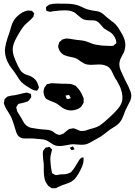

<svg xmlns="http://www.w3.org/2000/svg" viewBox="-20 -751 743 1057"><path d="M685 -173Q679 -162 669 -140Q666 -133 659 -113Q652 -93 641 -80Q632 -67 617 -57.5Q602 -48 599 -46Q596 -44 591.5 -41.5Q587 -39 582 -35L563 -20Q545 -6 536 0Q523 8 497 22Q470 38 458 42Q446 46 430 46L409 45Q393 43 385 43Q369 43 347 48Q342 49 330 51Q318 53 308 53Q297 53 285 50Q273 46 258 35Q255 33 245.5 27Q236 21 227 19Q218 16 204.5 15Q191 14 187 14Q181 13 171 12Q161 11 147 11Q141 11 131.5 11.5Q122 12 109 11L98 9Q95 8 91.5 5.5Q88 3 87 2Q86 1 84 0Q82 -1 81 -3Q71 -13 65 -38Q61 -48 58 -61Q47 -95 41 -107Q37 -115 33 -121.5Q29 -128 26 -133Q10 -156 4 -173Q1 -182 1 -184Q1 -185 4 -197Q4 -203 5 -205Q6 -207 8.5 -208.5Q11 -210 12 -211Q20 -219 20 -219L31 -222Q41 -225 62 -227L89 -233Q111 -239 115 -239Q123 -241 129 -241Q132 -241 142 -236Q148 -236 150 -234Q151 -233 151 -226L152 -217Q152 -215 149 -211.5Q146 -208 145 -206L140 -199Q132 -191 117 -187.5Q102 -184 95 -182Q93 -182 87 -180.5Q81 -179 79 -177Q78 -176 77 -173.5Q76 -171 75 -170Q70 -162 69 -160Q69 -158 71 -154L74 -140Q77 -133 84.5 -122Q92 -111 97 -102Q108 -80 115.5 -70Q123 -60 136 -53Q146 -47 166 -45Q191 -40 221 -38Q226 -38 235 -37Q244 -36 250 -35Q259 -33 270 -28Q274 -25 279 -21Q284 -17 287 -15Q289 -14 297 -11Q306 -8 307 -8Q309 -8 318 -11Q320 -12 323 -13Q326 -14 328 -15Q333 -18 344 -28Q355 -38 362 -41Q370 -43 376 -43Q380 -45 383 -45Q391 -44 404.5 -37.5Q418 -31 424 -30H430Q441 -30 445 -31Q452 -32 461 -35.5Q470 -39 474 -40Q478 -41 496 -46Q514 -51 527 -59Q534 -63 543 -70.5Q552 -78 556 -81Q596 -116 606 -127Q609 -130 620 -141.5Q631 -153 638.5 -164.5Q646 -176 650 -187Q654 -199 654 -214Q654 -240 641 -273Q639 -277 623 -307Q613 -320 608 -332Q605 -337 599.5 -350Q594 -363 587 -372Q580 -381 571 -386Q569 -387 561 -390Q548 -396 524 -396Q509 -396 502 -395L479 -394Q471 -394 459 -396Q449 -398 439.5 -403.5Q430 -409 421 -415Q413 -422 402 -428Q391 -434 367 -438Q347 -442 338 -446Q323 -451 311 -467Q308 -471 304 -481Q303 -483 301.5 -487.5Q300 -492 300 -494Q300 -497 301.5 -502.5Q303 -508 304 -511Q304 -515 305 -516Q307 -520 316 -527L322 -533L329 -535Q333 -536 336 -537Q339 -538 342 -539L361 -538Q363 -538 398 -532Q405 -531 420.5 -529.5Q436 -528 448 -525L469 -518Q480 -513 489 -510Q506 -504 542 -500Q574 -498 590 -498Q593 -499 597 -498.5Q601 -498 604 -499Q606 -500 616 -510Q620 -512 620 -513Q621 -515 620.5 -516.5Q620 -518 620 -519Q620 -522 619 -526.5Q618 -531 617 -534Q614 -543 607 -553.5Q600 -564 592 -570Q585 -576 573 -582Q555 -592 553 -594Q550 -596 538 -611Q536 -613 530 -620Q524 -627 517 -631.5Q510 -636 503 -638Q500 -639 496 -638.5Q492 -638 489 -639Q483 -639 466.5 -639.5Q450 -640 438 -645Q429 -649 410 -666Q393 -681 387 -684Q376 -689 367 -691Q357 -694 336 -694Q309 -694 272 -689Q257 -686 256 -686Q255 -686 243 -689Q242 -690 239 -690.5Q236 -691 235 -692Q234 -693 234 -700L233 -709Q233 -712 234.5 -713Q236 -714 237 -715Q239 -717 242.5 -719.5Q246 -722 250 -725Q252 -726 255.5 -726.5Q259 -727 261 -728Q274 -731 290 -731Q306 -731 310 -731Q320 -731 350 -730.5Q380 -730 404 -723Q415 -720 427.5 -714Q440 -708 444 -706Q464 -697 485 -694Q493 -692 505.5 -690.5Q518 -689 527 -686Q543 -680 562 -661Q561 -662 578 -648Q579 -647 594 -635Q606 -627 612 -621Q627 -607 645 -575Q663 -546 667 -527Q670 -515 670 -504Q670 -484 662 -463Q658 -455 651.5 -443.5Q645 -432 642 -424Q637 -409 637 -397Q637 -392 639 -380Q641 -371 646.5 -359Q652 -347 654 -342Q667 -312 686 -277Q694 -259 698.5 -247Q703 -235 703 -222Q703 -214 697 -196ZM97 -300Q85 -313 73 -334L59 -355Q55 -361 46.5 -371.5Q38 -382 33 -390Q7 -432 7 -472Q7 -504 33 -575Q35 -581 41.5 -604Q48 -627 60 -644Q74 -665 104 -683Q122 -692 133 -693H138Q145 -693 149 -692H152Q158 -692 162 -684Q163 -683 165.5 -681Q168 -679 168 -678Q169 -677 168 -675.5Q167 -674 167 -673Q166 -671 165.5 -666.5Q165 -662 164 -659L153 -647L135 -630Q128 -625 116 -613Q95 -589 70 -542Q50 -506 50 -479Q50 -460 56 -442Q62 -424 76 -394Q84 -378 90 -367.5Q96 -357 106 -350Q114 -343 127 -339Q140 -335 145 -333Q167 -323 179 -307Q186 -297 192 -278Q192 -276 193.5 -272.5Q195 -269 194 -268Q194 -265 190 -261Q189 -259 187.5 -256.5Q186 -254 184 -252Q183 -251 179.5 -252Q176 -253 175 -253L164 -255Q161 -256 157.5 -258.5Q154 -261 149 -263Q144 -266 126.5 -277Q109 -288 97 -300ZM220 -252Q223 -265 224 -268Q224 -268 233 -280Q236 -286 238 -287L246 -289Q260 -293 267 -293L322 -290Q327 -290 340.5 -290Q354 -290 364.5 -289Q375 -288 384 -284Q392 -281 394 -280Q397 -279 400 -275.5Q403 -272 404 -270Q420 -256 433 -227Q440 -213 441 -206L440 -193Q440 -192 440.5 -189Q441 -186 440 -185Q439 -183 434 -175L428 -165Q419 -155 403 -149Q387 -143 372 -143Q348 -143 328 -155Q322 -158 311 -167Q300 -176 293 -180Q287 -184 279 -187Q271 -190 267 -192Q264 -193 258.5 -195Q253 -197 246 -201Q244 -202 239.5 -204Q235 -206 233 -208Q228 -213 222 -229Q218 -245 220 -252ZM367 -210Q368 -210 368.5 -210Q369 -210 369 -211Q370 -212 368.5 -213.5Q367 -215 367 -216Q363 -222 362 -226Q361 -226 361 -226.5Q361 -227 361 -228H358Q350 -226 347 -226Q345 -225 343.5 -225.5Q342 -226 341 -225Q340 -223 341.5 -221.5Q343 -220 343 -219Q343 -218 344.5 -213.5Q346 -209 347 -208Q347 -206 356 -206ZM367 67Q367 66 365.5 64.5Q364 63 365 62Q366 61 368.5 60.5Q371 60 372 59L381 55Q382 55 382 56Q382 57 383 58L389 67L390 70Q390 71 388 72Q386 73 385 73Q377 76 373 75ZM440 117Q441 118 440.5 118.5Q440 119 440 120V132Q439 155 422 187Q410 211 397.5 227Q385 243 367 252Q357 257 342 262Q328 266 321 269Q305 277 297 280Q291 284 288 285Q285 286 280 285.5Q275 285 272 285Q271 285 269.5 285.5Q268 286 266 285Q264 285 262 283.5Q260 282 259 281L248 274Q245 272 242.5 268Q240 264 239 262Q221 241 221 188V159Q221 145 218 131Q216 111 216 102V91Q216 83 217 80Q219 77 221.5 74Q224 71 226 68Q228 66 229 64.5Q230 63 231 62Q234 60 242 60Q249 57 252 58Q255 58 258 64Q259 65 262.5 67.5Q266 70 266 72Q267 73 266 75.5Q265 78 265 79Q261 93 260 100Q257 112 257 125Q257 135 258.5 149Q260 163 261 173Q263 187 265 195Q266 197 266 199.5Q266 202 267 203L275 207Q277 208 280 210Q283 212 287 213H289Q294 213 301 211.5Q308 210 311 209Q316 209 332.5 208.5Q349 208 362 201Q369 199 371 197Q373 195 375.5 191.5Q378 188 380 186Q387 178 399 158Q405 147 413 135Q420 122 431 116Q440 116 440 117Z"/></svg>

Font: Rubik-Burned
Style: Regular
Weight: 400
Designer: NaN (generative design), Hubert & Fischer (Rubik source font outlines)
Foundry: NaN, Hubert & Fischer
Version: Version 1.000